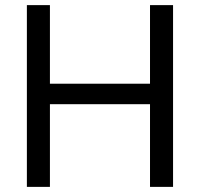

<svg xmlns="http://www.w3.org/2000/svg" viewBox="-20 -730 781 750"><path d="M656 -710V0H566V-323H175V0H85V-710H175V-403H566V-710Z"/></svg>

Font: YasnoRaleway Medium
Style: Regular
Weight: 500
Designer: Matt McInerney, Pablo Impallari, Rodrigo Fuenzalida
Foundry: Matt McInerney, Pablo Impallari, Rodrigo Fuenzalida
Version: Version 4.026